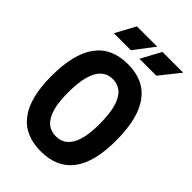

<svg xmlns="http://www.w3.org/2000/svg" viewBox="-262 -997 1109 1109"><g transform="rotate(45 293.0 -442.5)"><path d="M293 9.8Q28.8 9.8 28.8 -341.8Q28.8 -703.1 293 -703.1Q557.1 -703.1 557.1 -341.8Q557.1 9.8 293 9.8ZM293 -113.3Q421.9 -113.3 421.9 -341.8Q421.9 -580.1 293 -580.1Q164.1 -580.1 164.1 -341.8Q164.1 -113.3 293 -113.3ZM317.9 -771.5 383.8 -893.6H553.7L456.1 -771.5ZM109.4 -771.5 175.3 -893.6H341.3L248 -771.5Z"/></g></svg>

Font: Cascadia Code PL
Style: Bold
Weight: 700
Monospace: yes
Designer: Aaron Bell
Foundry: Saja Typeworks
Version: Version 2404.023; ttfautohint (v1.8.4)